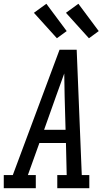

<svg xmlns="http://www.w3.org/2000/svg" viewBox="-46 -999 566 1019"><path d="M-26 0V-70H22L270 -735H361L388 -70H428V0H258V-70H308L304 -240H163L102 -70H144V0ZM302 -310 297 -490Q297 -520 296 -549.5Q295 -579 295 -609Q284 -579 273.5 -549.5Q263 -520 252 -490L188 -310ZM426 -796 304 -931 370 -979 478 -834ZM256 -796 134 -931 200 -979 308 -834Z"/></svg>

Font: Iosevka Slab
Style: Italic
Weight: 400
Italic angle: -9°
Monospace: yes
Designer: Belleve Invis
Foundry: Belleve Invis
Version: Version 11.1.0; ttfautohint (v1.8.3)